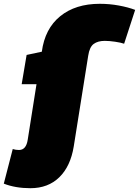

<svg xmlns="http://www.w3.org/2000/svg" viewBox="-92 -770 731 1010"><path d="M68 220Q-11 220 -72 196L-25 14Q-10 19 8 19Q46 19 54 -36L100 -327H22L48 -481L128 -498Q144 -619 224.5 -684.5Q305 -750 433 -750Q484 -750 533 -741Q582 -732 619 -718L561 -540Q544 -546 513.5 -550.5Q483 -555 459 -555Q423 -555 401 -539Q379 -523 372 -477L296 0Q279 105 220 162.5Q161 220 68 220Z"/></svg>

Font: Georama Extended Black
Style: Italic
Weight: 900
Width: 7
Italic angle: -9°
Designer: Jean-Baptiste Levee
Foundry: Production Type
Version: Version 1.000